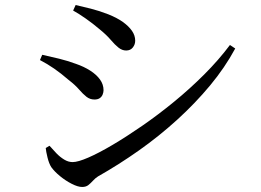

<svg xmlns="http://www.w3.org/2000/svg" viewBox="-20 -740 1040 764"><path d="M307 4Q290 4 265.5 -8.5Q241 -21 219 -39Q197 -57 184 -75Q175 -89 169 -113.5Q163 -138 162 -151L177 -160Q190 -145 204.5 -130Q219 -115 235.5 -105Q252 -95 269 -95Q290 -95 331.5 -113Q373 -131 428 -163.5Q483 -196 546 -239.5Q609 -283 672.5 -335Q736 -387 793 -444Q850 -501 895 -561L916 -547Q875 -471 816 -400Q757 -329 685 -263.5Q613 -198 533 -141.5Q453 -85 370 -38Q359 -31 350 -21Q341 -11 331.5 -3.5Q322 4 307 4ZM356 -344Q338 -344 324 -355Q310 -366 294.5 -384Q279 -402 253 -422Q223 -448 195.5 -467Q168 -486 139 -501L148 -522Q184 -514 215 -506.5Q246 -499 282 -486Q314 -475 339 -459Q364 -443 378 -423.5Q392 -404 392 -381Q392 -373 388.5 -364Q385 -355 377 -349.5Q369 -344 356 -344ZM482 -539Q466 -539 451.5 -550.5Q437 -562 420.5 -581.5Q404 -601 377 -623Q350 -646 321.5 -666Q293 -686 271 -698L281 -720Q308 -714 341.5 -705.5Q375 -697 411 -683Q446 -669 469 -652.5Q492 -636 505 -617.5Q518 -599 518 -578Q518 -563 508.5 -551Q499 -539 482 -539Z"/></svg>

Font: Noto Serif HK ExtraLight Medium
Style: Regular
Weight: 500
Version: Version 2.002-H1;hotconv 1.1.0;makeotfexe 2.6.0